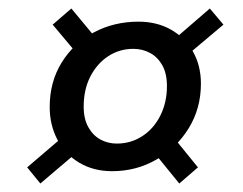

<svg xmlns="http://www.w3.org/2000/svg" viewBox="-20 -524 573 452"><path d="M244 -121Q200 -121 166.5 -141Q133 -161 115 -195.5Q97 -230 97 -272Q97 -331 125 -376.5Q153 -422 200.5 -447.5Q248 -473 306 -473Q349 -473 382 -454.5Q415 -436 434 -403Q453 -370 453 -327Q453 -269 424.5 -222.5Q396 -176 348.5 -148.5Q301 -121 244 -121ZM75 -92 44 -130 141 -213 175 -177ZM402 -92 337 -172 381 -210 446 -130ZM255 -186Q288 -186 315 -203.5Q342 -221 357.5 -252Q373 -283 373 -321Q373 -351 362 -370.5Q351 -390 333 -399.5Q315 -409 294 -409Q261 -409 234.5 -391.5Q208 -374 192.5 -343.5Q177 -313 177 -273Q177 -244 188 -224.5Q199 -205 216.5 -195.5Q234 -186 255 -186ZM172 -385 104 -466 148 -504 216 -422ZM405 -381 378 -421 474 -504 506 -466Z"/></svg>

Font: DM Sans 24pt
Style: Italic
Weight: 400
Italic angle: -10°
Designer: Colophon Foundry, Jonny Pinhorn
Foundry: Colophon Foundry
Version: Version 4.004;gftools[0.9.30]